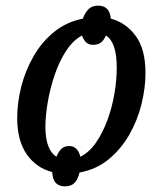

<svg xmlns="http://www.w3.org/2000/svg" viewBox="-20 -607 555 681"><path d="M210 54Q190 54 178.5 42.5Q167 31 165 3Q109 -11 75 -59.5Q41 -108 41 -188Q41 -243 55.5 -300Q70 -357 99 -407.5Q128 -458 171.5 -493.5Q215 -529 274 -541Q282 -563 294.5 -575Q307 -587 328 -587Q369 -587 373 -541Q426 -527 461 -480Q496 -433 496 -348Q496 -295 482 -238Q468 -181 439 -130Q410 -79 366 -42.5Q322 -6 262 5Q256 30 244 42Q232 54 210 54ZM265 -51Q297 -67 321 -102Q345 -137 361.5 -182.5Q378 -228 386 -275.5Q394 -323 394 -364Q395 -456 356 -481Q347 -462 336.5 -455Q326 -448 310 -448Q282 -448 271 -481Q240 -465 215.5 -428Q191 -391 174.5 -343Q158 -295 149.5 -245.5Q141 -196 141 -155Q142 -75 180 -51Q189 -72 199.5 -80.5Q210 -89 225 -89Q256 -89 265 -51Z"/></svg>

Font: Noto Serif ExtraCondensed Medium
Style: Italic
Weight: 500
Width: 2
Italic angle: -12°
Designer: Monotype Design Team
Foundry: Monotype Imaging Inc.
Version: Version 2.013; ttfautohint (v1.8.4.7-5d5b)